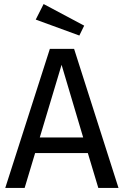

<svg xmlns="http://www.w3.org/2000/svg" viewBox="-20 -931 613 951"><path d="M567 0H467L415 -173H154L102 0H6L227 -689H347ZM392 -250 285 -610 177 -250ZM373 -755 157 -834 196 -911 397 -804Z"/></svg>

Font: Trujillo
Style: Regular
Weight: 400
Designer: Fira Sans original fonts by bBox Type GmbH, Carrois Corporate GbR, & Edenspiekermann AG / Changes by Cristiano Sobral
Foundry: Fira Sans original fonts by bBox Type GmbH, Carrois Corporate GbR, & Edenspiekermann AG / Changes by Cristiano Sobral
Version: Version 4.301;October 17, 2021;FontCreator 14.0.0.2814 64-bi